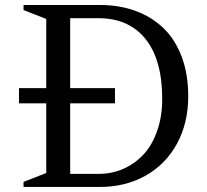

<svg xmlns="http://www.w3.org/2000/svg" viewBox="-20 -740 820 760"><path d="M73.2 -720.2H376Q452.6 -720.2 516.1 -697Q579.6 -673.8 626.2 -629.4Q672.9 -585 699 -515.9Q725.1 -446.8 725.1 -358.9Q725.1 -253.4 680.7 -171.6Q636.2 -89.8 556.6 -44.9Q477.1 0 375 0H73.2V-20L163.1 -55.2V-331.1H55.2V-391.1H163.1V-665L73.2 -700.2ZM369.1 -668H257.8V-391.1H435.1V-331.1H257.8V-51.8H372.1Q421.4 -51.8 466.1 -70.8Q510.7 -89.8 545.7 -126Q580.6 -162.1 601.3 -219.7Q622.1 -277.3 622.1 -349.1Q622.1 -502.9 556.2 -585.4Q490.2 -668 369.1 -668Z"/></svg>

Font: Amethysta
Style: Regular
Weight: 400
Designer: Konstantin Vinogradov, Alexei Vanyashin
Foundry: Cyreal (www.cyreal.org)
Version: Version 1.003